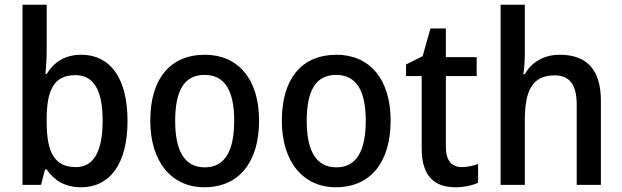

<svg xmlns="http://www.w3.org/2000/svg" viewBox="-20 -780 2626 810"><path d="M177 -568V-760H75V0H153L170 -65H177C208 -20 252 10 323 10C442 10 518 -87 518 -270C518 -453 443 -549 323 -549C253 -549 207 -517 177 -468H172C174 -496 177 -532 177 -568ZM298 -463C376 -463 413 -399 413 -271C413 -142 376 -75 300 -75C209 -75 177 -139 177 -264V-277C177 -398 206 -463 298 -463Z M1073 -271C1073 -450 981 -549 845 -549C697 -549 614 -447 614 -271C614 -97 704 10 842 10C990 10 1073 -98 1073 -271ZM719 -270C719 -396 756 -464 843 -464C930 -464 968 -395 968 -271C968 -145 930 -74 844 -74C757 -74 719 -146 719 -270Z M1628 -271C1628 -450 1536 -549 1400 -549C1252 -549 1169 -447 1169 -271C1169 -97 1259 10 1397 10C1545 10 1628 -98 1628 -271ZM1274 -270C1274 -396 1311 -464 1398 -464C1485 -464 1523 -395 1523 -271C1523 -145 1485 -74 1399 -74C1312 -74 1274 -146 1274 -270Z M1928 -75C1886 -75 1861 -103 1861 -159V-459H1991V-539H1861V-660H1796L1763 -543L1693 -508V-459H1759V-154C1759 -32 1817 10 1902 10C1939 10 1973 2 1997 -9V-88C1978 -81 1952 -75 1928 -75Z M2194 -558V-760H2092V0H2194V-272C2194 -397 2225 -462 2320 -462C2384 -462 2413 -422 2413 -338V0H2515V-355C2515 -487 2455 -549 2341 -549C2279 -549 2224 -521 2194 -467H2188C2192 -491 2194 -523 2194 -558Z"/></svg>

Font: Noto Sans Lao SemiCondensed Medium
Style: Regular
Weight: 500
Width: 4
Designer: Monotype Design Team
Foundry: Monotype Imaging Inc.
Version: Version 2.003